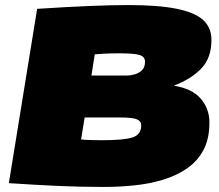

<svg xmlns="http://www.w3.org/2000/svg" viewBox="-20 -730 865 760"><path d="M15 -5 127 -695Q250 -703 338 -706.5Q426 -710 487 -710Q608 -710 680.5 -695Q753 -680 785 -650Q817 -620 817 -572Q817 -500 776 -458Q735 -416 668 -391Q741 -379 775 -339Q809 -299 809 -245Q809 -180 785 -135.5Q761 -91 719 -62.5Q677 -34 623.5 -18Q570 -2 510 4Q450 10 391 10Q299 10 210 6Q121 2 15 -5ZM342 -431H483Q496 -431 512.5 -435.5Q529 -440 541.5 -451.5Q554 -463 554 -486Q554 -505 533.5 -512Q513 -519 449 -519Q429 -519 417 -518.5Q405 -518 392 -517.5Q379 -517 355 -515ZM315 -265 301 -178Q319 -176 345 -175.5Q371 -175 384 -175Q470 -175 504.5 -186Q539 -197 539 -234Q539 -250 522.5 -257.5Q506 -265 453 -265Z"/></svg>

Font: Georama Expanded Black
Style: Italic
Weight: 900
Width: 7
Italic angle: -9°
Designer: Jean-Baptiste Levee
Foundry: Production Type
Version: Version 1.000